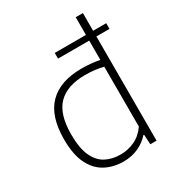

<svg xmlns="http://www.w3.org/2000/svg" viewBox="-193 -926 967 1053"><g transform="rotate(-30 291.0 -399.5)"><path d="M280.5 9Q216.5 9 166 -18Q115.5 -45 86.2 -104Q57 -163 57 -259.5Q57 -406 127.5 -477.2Q198 -548.5 334.5 -548.5Q364.5 -548.5 394 -545.5Q423.5 -542.5 447.5 -538V-660H250V-696H447.5V-808H493V-696H576V-660H493V0H453.5L450 -62.5H445.5Q417.5 -30 375 -10.5Q332.5 9 280.5 9ZM286.5 -32.5Q331 -32.5 373.8 -51.8Q416.5 -71 447.5 -115.5V-494.5Q397 -508 333.5 -508Q219 -508 161.8 -449.8Q104.5 -391.5 104.5 -264Q104.5 -177 127.5 -126.5Q150.5 -76 191.2 -54.2Q232 -32.5 286.5 -32.5Z"/></g></svg>

Font: Encode Sans SmExp XLt
Style: Regular
Weight: 200
Width: 6
Designer: Multiple Designers
Foundry: Impallari Type
Version: Version 3.002; ttfautohint (v1.8.3) -l 8 -r 50 -G 200 -x 14 